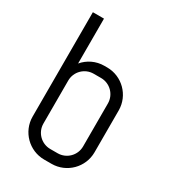

<svg xmlns="http://www.w3.org/2000/svg" viewBox="-174 -793 803 897"><g transform="rotate(30 227.0 -345.0)"><path d="M394 -137V-363C394 -444 328 -510 247 -510H232C187 -510 147 -490 120 -458V-700H60V-137C60 -56 126 10 207 10H247C328 10 394 -56 394 -137ZM334 -134C334 -86 295 -47 247 -47H207C159 -47 120 -86 120 -134V-366C120 -414 159 -453 207 -453H247C295 -453 334 -414 334 -366Z"/></g></svg>

Font: Abel
Style: Regular
Weight: 400
Designer: Matthew Desmond
Foundry: Matthew Desmond
Version: Version 1.002